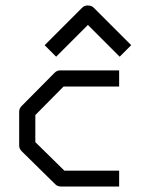

<svg xmlns="http://www.w3.org/2000/svg" viewBox="-20 -732 580 701"><path d="M415 -475V-416H212L109 -312V-213L215 -109H415V-51H203Q190 -51 182 -59L59 -180Q50 -189 50 -201V-324Q50 -336 59 -345L179 -466Q188 -475 199 -475ZM164 -546 143 -567 280 -704Q288 -712 300 -712Q314 -712 322 -704L459 -567L438 -546L417 -525L301 -641L185 -525Z"/></svg>

Font: 3270 Nerd Font
Style: Regular
Weight: 400
Monospace: yes
Version: Version 3.0.1;Nerd Fonts 3.3.0